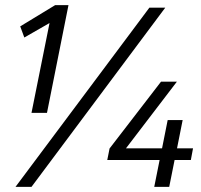

<svg xmlns="http://www.w3.org/2000/svg" viewBox="-20 -730 784 750"><path d="M609 -411H671L472 -150.5H613L635 -261H693.5L671.5 -150.5H734L725.5 -105H662L641 0H582.5L603.5 -105H399L408 -150ZM625.5 -700 103 0H40.5L563.5 -700ZM103 -289 173.5 -640 75 -583.5 59 -627 195.5 -710H247.5L163.5 -289Z"/></svg>

Font: Argentum Sans Light
Style: Italic
Weight: 300
Italic angle: -11.3°
Designer: Julieta Ulanovsky (font), Owen Earl (portions from Jones font), Cristiano Sobral (main changes and remaster)
Foundry: Julieta Ulanovsky (font), Owen Earl (portions from Jones font), Cristiano Sobral (main changes and remaster)
Version: Version 3.127